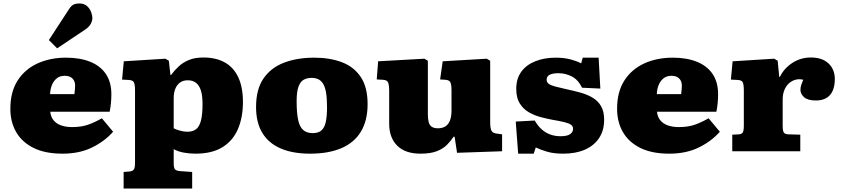

<svg xmlns="http://www.w3.org/2000/svg" viewBox="-20 -876 4870 1112"><path d="M342 14Q242 14 175 -19Q108 -52 74 -110.5Q40 -169 40 -246Q40 -344 82 -409.5Q124 -475 197 -508.5Q270 -542 363 -542Q444 -542 503 -518Q562 -494 593.5 -447Q625 -400 625 -330Q625 -305 622.5 -278.5Q620 -252 615 -229H271Q274 -199 290.5 -179Q307 -159 334.5 -149.5Q362 -140 397 -140Q452 -140 491 -154Q530 -168 570 -191L635 -113Q588 -59 514.5 -22.5Q441 14 342 14ZM270 -331H411Q413 -347 414 -359Q415 -371 415 -381Q415 -406 399.5 -421.5Q384 -437 355 -437Q327 -437 308.5 -422Q290 -407 280.5 -383Q271 -359 270 -331ZM311 -596 263 -644 379 -822Q393 -844 407 -850Q421 -856 439 -856Q468 -856 484.5 -840.5Q501 -825 508 -805.5Q515 -786 515 -772Q515 -756 506 -738.5Q497 -721 475 -706Z M696 216V120L732 117Q749 115 755.5 105Q762 95 762 67V-354Q762 -384 756 -398Q750 -412 725 -413L687 -415L697 -521L938 -536L958 -524L967 -442H971Q990 -468 1014.5 -491Q1039 -514 1074 -528.5Q1109 -543 1158 -543Q1231 -543 1282 -514.5Q1333 -486 1360 -428.5Q1387 -371 1387 -285Q1387 -196 1358 -128.5Q1329 -61 1268.5 -23.5Q1208 14 1112 14Q1078 14 1045 8Q1012 2 986 -12V69Q986 94 992.5 103.5Q999 113 1023 115L1093 120V216ZM1065 -113Q1097 -113 1116 -128Q1135 -143 1144 -178Q1153 -213 1153 -274Q1153 -322 1143.5 -352Q1134 -382 1115 -396.5Q1096 -411 1068 -411Q1040 -411 1022 -397.5Q1004 -384 995 -361Q986 -338 986 -308V-133Q999 -126 1021.5 -119.5Q1044 -113 1065 -113Z M1776 14Q1676 14 1606 -16Q1536 -46 1499.5 -106Q1463 -166 1463 -256Q1463 -359 1506 -421.5Q1549 -484 1625 -513Q1701 -542 1800 -542Q1891 -542 1960.5 -515.5Q2030 -489 2069.5 -430Q2109 -371 2109 -273Q2109 -178 2070.5 -114Q2032 -50 1957.5 -18Q1883 14 1776 14ZM1791 -105Q1824 -105 1842 -121Q1860 -137 1867 -170.5Q1874 -204 1874 -256Q1874 -309 1868 -342Q1862 -375 1850 -393Q1838 -411 1821.5 -418Q1805 -425 1784 -425Q1759 -425 1739.5 -414.5Q1720 -404 1709 -375Q1698 -346 1698 -290Q1698 -223 1706.5 -182.5Q1715 -142 1735.5 -123.5Q1756 -105 1791 -105Z M2415 14Q2327 14 2280.5 -32.5Q2234 -79 2234 -159V-352Q2234 -380 2228.5 -396.5Q2223 -413 2197 -414L2162 -416L2170 -521L2438 -536L2458 -524V-212Q2458 -186 2463 -168Q2468 -150 2481 -141.5Q2494 -133 2516 -133Q2542 -133 2559.5 -144Q2577 -155 2586 -178Q2595 -201 2595 -236V-351Q2595 -387 2588 -400Q2581 -413 2558 -414L2529 -416L2544 -521L2799 -536L2819 -524V-168Q2819 -134 2826 -120Q2833 -106 2853 -103L2888 -98V0L2627 9L2613 -84H2607Q2591 -60 2569 -37.5Q2547 -15 2510.5 -0.5Q2474 14 2415 14Z M2981 14 2967 -172 3077 -178Q3094 -148 3116.5 -127.5Q3139 -107 3167 -97Q3195 -87 3226 -87Q3265 -87 3282 -99Q3299 -111 3299 -130Q3299 -145 3287 -153.5Q3275 -162 3249 -168.5Q3223 -175 3181 -182Q3149 -188 3112.5 -197.5Q3076 -207 3043.5 -225.5Q3011 -244 2990.5 -276.5Q2970 -309 2970 -361Q2970 -421 2999.5 -461Q3029 -501 3081 -521.5Q3133 -542 3199 -542Q3247 -542 3284.5 -532Q3322 -522 3346 -509L3355 -542H3447L3457 -363L3351 -368Q3329 -414 3292 -433Q3255 -452 3215 -452Q3181 -452 3163.5 -443Q3146 -434 3146 -414Q3146 -400 3157.5 -391Q3169 -382 3195 -375Q3221 -368 3262 -359Q3305 -350 3344 -339Q3383 -328 3413.5 -309.5Q3444 -291 3461.5 -260.5Q3479 -230 3479 -183Q3479 -120 3449.5 -76Q3420 -32 3367 -9Q3314 14 3243 14Q3188 14 3150 3Q3112 -8 3083 -22L3071 14Z M3856 14Q3756 14 3689 -19Q3622 -52 3588 -110.5Q3554 -169 3554 -246Q3554 -344 3596 -409.5Q3638 -475 3711 -508.5Q3784 -542 3877 -542Q3958 -542 4017 -518Q4076 -494 4107.5 -447Q4139 -400 4139 -330Q4139 -305 4136.5 -278.5Q4134 -252 4129 -229H3785Q3788 -199 3804.5 -179Q3821 -159 3848.5 -149.5Q3876 -140 3911 -140Q3966 -140 4005 -154Q4044 -168 4084 -191L4149 -113Q4102 -59 4028.5 -22.5Q3955 14 3856 14ZM3784 -331H3925Q3927 -347 3928 -359Q3929 -371 3929 -381Q3929 -406 3913.5 -421.5Q3898 -437 3869 -437Q3841 -437 3822.5 -422Q3804 -407 3794.5 -383Q3785 -359 3784 -331Z M4221 0V-96L4260 -98Q4275 -99 4281.5 -108.5Q4288 -118 4288 -148V-350Q4288 -386 4282 -399Q4276 -412 4252 -413L4213 -415L4223 -521L4464 -536L4484 -524L4493 -431H4497Q4520 -479 4568 -511Q4616 -543 4677 -543Q4742 -543 4778.5 -508.5Q4815 -474 4815 -418Q4815 -378 4802.5 -350Q4790 -322 4765.5 -308Q4741 -294 4706 -294Q4658 -294 4637 -313Q4616 -332 4616 -355Q4616 -363 4617 -370Q4618 -377 4621.5 -387Q4625 -397 4632 -414Q4610 -420 4588.5 -414.5Q4567 -409 4550 -394Q4533 -379 4523 -355Q4513 -331 4513 -299V-147Q4513 -118 4519.5 -108.5Q4526 -99 4545 -98L4615 -96V0Z"/></svg>

Font: Literata Variable Black
Style: Regular
Weight: 900
Designer: Latin by Veronika Burian and Jose Scaglione. Greek by Irene Vlachou. Cyrillic by Vera Evstafieva.
Foundry: TypeTogether
Version: Version 3.021